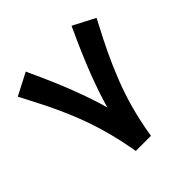

<svg xmlns="http://www.w3.org/2000/svg" viewBox="-171 -790 928 928"><g transform="rotate(-45 293.0 -325.5)"><path d="M293 -248Q337.9 -408.2 441.4 -630.9L449.7 -649.4L467.8 -640.1L544.9 -600.1L562.5 -590.8L553.2 -573.2Q512.2 -496.1 482.9 -434.3Q453.6 -372.6 426.5 -304Q399.4 -235.4 380.1 -165Q360.8 -94.7 347.7 -18.1L345.2 -2H328.6H257.8H241.2L238.8 -18.1Q228 -79.6 212.9 -138.2Q197.8 -196.8 180.2 -248.5Q162.6 -300.3 138.7 -356.2Q114.7 -412.1 90.1 -461.9Q65.4 -511.7 33.2 -573.2L23.9 -590.8L41.5 -600.1L118.7 -640.1L136.7 -649.4L145 -630.9Q247.6 -410.2 293 -248Z"/></g></svg>

Font: Shabnam FD-WOL
Style: Bold-FD-WOL
Weight: 700
Foundry: DejaVu fonts team - Redesigned by Saber Rastikerdar - Based on Vazir font
Version: Version 5.0.0